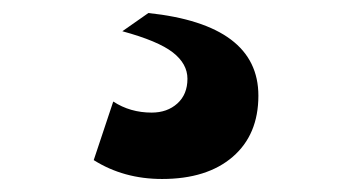

<svg xmlns="http://www.w3.org/2000/svg" viewBox="-20 -60 540 295"><path d="M168 -12 208 -40Q377 -22 377 87Q377 147 337.5 181Q298 215 229 215Q170 215 124 186L154 96Q180 113 213 113Q237 113 252.5 99Q268 85 268 61Q268 38 245.5 20.5Q223 3 168 -12Z"/></svg>

Font: Elaine Sans ExtraBold
Style: Regular
Weight: 800
Designer: Wei Huang
Foundry: Wei Huang
Version: Version 2.001;December 24, 2019;FontCreator 12.0.0.2547 64-b